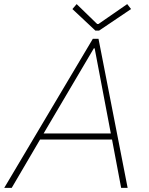

<svg xmlns="http://www.w3.org/2000/svg" viewBox="-41 -907 718 927"><path d="M-20.5 0 407.2 -719.7H434.6L575.2 0H543.9L498 -243.2L496.1 -252L416 -673.8H412.1L165 -254.9L155.3 -238.3L15.6 0ZM138.7 -233.4 145.5 -262.7H517.6L510.7 -233.4ZM419.4 -759.3 308.6 -863.3 329.1 -887.2 428.2 -791H434.1L573.2 -887.2L591.8 -863.3L437.5 -759.3Z"/></svg>

Font: Reddit Sans ExtraLight
Style: Italic
Weight: 250
Italic angle: -11.25°
Designer: Stephen Hutchings
Version: Version 1.013